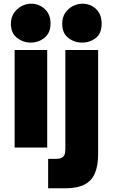

<svg xmlns="http://www.w3.org/2000/svg" viewBox="-20 -797 609 1037"><path d="M240 220V61H281Q308 61 319 51Q330 41 331.5 28Q333 15 333 7V-527H510V35Q510 97 493 138Q476 179 437 199.5Q398 220 332 220ZM59 0V-527H235V0ZM146 -567Q105 -567 72 -592.5Q39 -618 39 -668Q39 -703 55.5 -727Q72 -751 97 -764Q122 -777 149 -777Q190 -777 221.5 -748.5Q253 -720 253 -670Q253 -620 221 -593.5Q189 -567 146 -567ZM423 -567Q381 -567 348.5 -592.5Q316 -618 316 -668Q316 -703 332 -727Q348 -751 373.5 -764Q399 -777 426 -777Q468 -777 498.5 -748.5Q529 -720 529 -669Q529 -617 497.5 -592Q466 -567 423 -567Z"/></svg>

Font: Onest Black
Style: Regular
Weight: 900
Designer: Dmitri Voloshin, Andrey Kudryavtsev
Foundry: Dmitri Voloshin, Andrey Kudryavtsev
Version: Version 1.000;gftools[0.9.33]